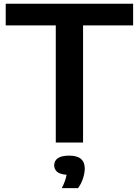

<svg xmlns="http://www.w3.org/2000/svg" viewBox="-20 -760 740 1024"><path d="M277.5 0V-624.5H10.5V-740H690V-624.5H423V0ZM309.5 243.5Q330.5 202.5 335 172Q299.5 169.5 284.2 156Q269 142.5 269 121.5Q269 97.5 288.5 83.8Q308 70 349.5 70Q432 70 432 138.5Q432 163 422.5 192Q413 221 396 243.5Z"/></svg>

Font: Encode Sans Expanded Expanded SemiBold
Style: Regular
Weight: 600
Width: 7
Designer: Multiple Designers
Foundry: Impallari Type
Version: Version 3.000; ttfautohint (v1.8.3) -l 8 -r 50 -G 200 -x 14 